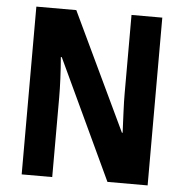

<svg xmlns="http://www.w3.org/2000/svg" viewBox="-51 -764 780 814"><g transform="rotate(5 338.5 -357.0)"><path d="M607 0H436L197 -510H193Q197 -463 199 -418Q201 -373 201 -337V0H71V-714H241L479 -213H482Q480 -257 478 -301.5Q476 -346 476 -380V-714H607Z"/></g></svg>

Font: Noto Sans Myanmar UI Condensed
Style: Bold
Weight: 700
Width: 3
Designer: Monotype Design Team
Foundry: Monotype Imaging Inc.
Version: Version 2.103; ttfautohint (v1.8.4.7-5d5b)